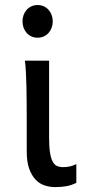

<svg xmlns="http://www.w3.org/2000/svg" viewBox="-20 -743 355 775"><path d="M70.8 -656.7Q70.8 -670.4 75.2 -682.4Q79.6 -694.3 87.6 -703.4Q95.7 -712.4 106.9 -717.5Q118.2 -722.7 131.8 -722.7Q145.5 -722.7 156.7 -717.5Q168 -712.4 176 -703.4Q184.1 -694.3 188.5 -682.4Q192.9 -670.4 192.9 -656.7Q192.9 -643.1 188.5 -631.1Q184.1 -619.1 176 -610.1Q168 -601.1 156.7 -595.9Q145.5 -590.8 131.8 -590.8Q118.2 -590.8 106.9 -595.9Q95.7 -601.1 87.6 -610.1Q79.6 -619.1 75.2 -631.1Q70.8 -643.1 70.8 -656.7ZM234.4 -68.4Q248.5 -68.4 261.2 -71Q273.9 -73.7 288.1 -80.6V-4.9Q268.1 4.9 248.3 8.5Q228.5 12.2 202.6 12.2Q181.2 12.2 160.6 5.6Q140.1 -1 124 -17.6Q107.9 -34.2 97.9 -61.8Q87.9 -89.4 87.9 -131.8V-258.8Q87.9 -294.4 87.6 -329.1Q87.4 -363.8 86.7 -394.8Q85.9 -425.8 84.5 -452.4Q83 -479 80.6 -498H178.2V-188Q178.2 -150.4 181.9 -127Q185.5 -103.5 192.6 -90.6Q199.7 -77.6 210.2 -73Q220.7 -68.4 234.4 -68.4Z"/></svg>

Font: Andika DR AuSIL
Style: Regular
Weight: 400
Designer: Annie Olsen & Victor Gaultney
Foundry: SIL International
Version: Version 0.003